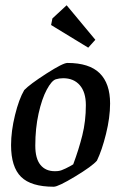

<svg xmlns="http://www.w3.org/2000/svg" viewBox="-20 -700 464 729"><path d="M22 -149Q22 -202 37 -263Q52 -324 72 -358Q93 -380 156 -420.5Q219 -461 236 -461Q319 -461 358.5 -422Q398 -383 398 -307Q398 -254 382.5 -191.5Q367 -129 348 -90Q330 -69 265.5 -30Q201 9 184 9Q98 9 60 -28.5Q22 -66 22 -149ZM203 -51Q212 -52 229.5 -60.5Q247 -69 258 -76Q279 -132 292.5 -186Q306 -240 306 -301Q306 -350 283 -376.5Q260 -403 220 -403Q205 -403 192 -399Q176 -394 157.5 -359.5Q139 -325 126.5 -269Q114 -213 114 -147Q114 -98 133.5 -74Q153 -50 188 -50Q198 -50 203 -51ZM174 -605 179 -630 233 -680 342 -549 315 -519Z"/></svg>

Font: Grenze
Style: Italic
Weight: 400
Italic angle: -10°
Designer: Renata Polastri
Foundry: Omnibus-Type
Version: Version 1.002; ttfautohint (v1.8)